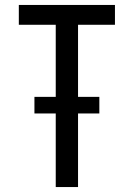

<svg xmlns="http://www.w3.org/2000/svg" viewBox="-20 -755 540 775"><path d="M205 0V-297H119V-364H205V-655H56V-735H444V-655H295V-364H381V-297H295V0Z"/></svg>

Font: Iosevka Bendy Medium
Style: Regular
Weight: 500
Monospace: yes
Designer: Belleve Invis
Foundry: Belleve Invis
Version: Version 30.1.2